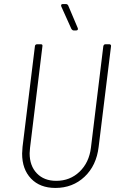

<svg xmlns="http://www.w3.org/2000/svg" viewBox="-20 -918 589 946"><path d="M89 -161Q89 -170 91 -194L152 -690Q152 -694 155 -697Q158 -700 163 -700H181Q191 -700 189 -690L128 -190Q126 -172 126 -163Q126 -101 161.5 -64Q197 -27 257 -27Q325 -27 372 -72Q419 -117 428 -190L489 -690Q491 -700 500 -700H519Q523 -700 525.5 -697Q528 -694 527 -690L466 -194Q455 -102 396.5 -47Q338 8 253 8Q177 8 133 -38Q89 -84 89 -161ZM364 -776Q364 -768 355 -768H343Q337 -768 332 -775L282 -886Q281 -888 281 -891Q281 -898 290 -898H305Q312 -898 316 -891L363 -780Z"/></svg>

Font: Barlow Semi Condensed ExLight
Style: Italic
Weight: 275
Width: 4
Italic angle: -7°
Designer: Jeremy Tribby
Foundry: Tribby Type
Version: Version 1.408